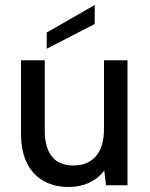

<svg xmlns="http://www.w3.org/2000/svg" viewBox="-20 -741 601 768"><path d="M359 -721V-645L167 -546V-611ZM490 0H404L397 -59Q373 -27 336.5 -10Q300 7 255 7Q197 7 154 -17.5Q111 -42 87.5 -89.5Q64 -137 64 -208V-500H159V-220Q159 -151 187.5 -115Q216 -79 274 -79Q331 -79 363.5 -116Q396 -153 396 -226V-500H490Z"/></svg>

Font: Albert Sans Medium
Style: Regular
Weight: 500
Designer: Andreas Rasmussen
Foundry: a.Foundry
Version: Version 1.025